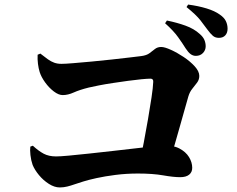

<svg xmlns="http://www.w3.org/2000/svg" viewBox="-20 -857 1040 842"><path d="M839 -612Q826 -612 815.5 -620Q805 -628 794 -645Q781 -666 761 -694Q741 -722 704 -755L712 -767Q756 -758 793.5 -744.5Q831 -731 856 -708Q871 -695 876.5 -681.5Q882 -668 882 -654Q882 -637 870 -624.5Q858 -612 839 -612ZM592 -144Q601 -182 610.5 -232Q620 -282 629 -334Q638 -386 644.5 -429.5Q651 -473 652 -498Q653 -512 640 -512Q627 -512 600.5 -509.5Q574 -507 541.5 -502.5Q509 -498 475.5 -493Q442 -488 414 -482.5Q386 -477 369 -473Q329 -463 303.5 -451.5Q278 -440 255 -440Q237 -440 216 -456Q195 -472 178 -495.5Q161 -519 154 -541Q149 -557 146.5 -577Q144 -597 145 -617L157 -622Q176 -607 190 -597Q204 -587 218 -582Q232 -577 249 -577Q266 -577 301.5 -580Q337 -583 381.5 -587Q426 -591 470 -596Q514 -601 549 -605Q584 -609 599 -611Q623 -614 636 -624Q649 -634 660 -642.5Q671 -651 687 -651Q702 -651 729.5 -638.5Q757 -626 785.5 -607Q814 -588 834 -566Q854 -544 854 -524Q854 -508 844.5 -495Q835 -482 823.5 -468Q812 -454 806 -434Q798 -405 788 -370.5Q778 -336 767.5 -298Q757 -260 745.5 -221Q734 -182 722 -144ZM242 -35Q219 -35 194.5 -50.5Q170 -66 151 -89Q132 -112 123 -134Q116 -154 113.5 -177Q111 -200 113 -214L124 -218Q149 -195 171.5 -183Q194 -171 226 -171Q243 -171 281.5 -174.5Q320 -178 370.5 -183.5Q421 -189 474.5 -195Q528 -201 575 -206.5Q622 -212 654 -215.5Q686 -219 693 -219Q738 -221 766.5 -206Q795 -191 809 -168Q823 -145 823 -121Q823 -102 809.5 -91Q796 -80 770 -80Q741 -80 695.5 -88Q650 -96 585 -96Q534 -96 487 -90Q440 -84 403.5 -76Q367 -68 345 -61Q325 -55 308 -49Q291 -43 275 -39Q259 -35 242 -35ZM940 -691Q924 -691 913.5 -700Q903 -709 889 -728Q877 -745 858.5 -768.5Q840 -792 798 -826L805 -837Q850 -831 886 -820Q922 -809 944 -793Q963 -780 970.5 -764.5Q978 -749 978 -731Q978 -713 968 -702Q958 -691 940 -691Z"/></svg>

Font: Noto Serif SC ExtraLight Black
Style: Regular
Weight: 900
Version: Version 2.002-H1;hotconv 1.1.0;makeotfexe 2.6.0